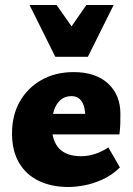

<svg xmlns="http://www.w3.org/2000/svg" viewBox="-20 -731 533 767"><path d="M253 16Q186 16 135 -8.5Q84 -33 56 -81Q28 -129 28 -198Q28 -271 59.5 -326Q91 -381 146.5 -412Q202 -443 274 -443Q362 -443 411.5 -397.5Q461 -352 461 -276Q461 -256 460.5 -236Q460 -216 457 -194H321V-260Q321 -303 307 -325Q293 -347 265 -347Q239 -347 221.5 -331.5Q204 -316 195.5 -289.5Q187 -263 187 -229Q187 -169 216 -138Q245 -107 304 -107Q333 -107 361 -116.5Q389 -126 413 -142L459 -62Q427 -31 389.5 -14Q352 3 316.5 9.5Q281 16 253 16ZM108 -194 128 -276H452V-194ZM201 -504 234 -580 325 -711H434L331 -504ZM201 -504 98 -711H206L298 -580L331 -504Z"/></svg>

Font: Ysabeau Infant Black
Style: Regular
Weight: 900
Designer: Christian Thalmann (Catharsis Fonts)
Version: Version 2.001;gftools[0.9.30]; featfreeze: ss01,ss02,lnum